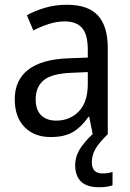

<svg xmlns="http://www.w3.org/2000/svg" viewBox="-20 -566 548 807"><path d="M261 -546Q350 -546 391.5 -501Q433 -456 433 -364V0H370L355 -75H352Q322 -32 286.5 -11Q251 10 193 10Q124 10 83 -32Q42 -74 42 -149Q42 -229 98.5 -273Q155 -317 269 -321L349 -324V-357Q349 -422 324.5 -449Q300 -476 253 -476Q218 -476 184.5 -465Q151 -454 120 -438L93 -502Q127 -521 170 -533.5Q213 -546 261 -546ZM281 -260Q198 -257 164 -229Q130 -201 130 -149Q130 -103 153.5 -81Q177 -59 216 -59Q274 -59 311.5 -98Q349 -137 349 -213V-263ZM366 116Q366 163 411 163Q426 163 436 161Q446 159 453 157V213Q441 217 427.5 219Q414 221 396 221Q345 221 320.5 197Q296 173 296 128Q296 87 323.5 49Q351 11 384 -14L431 0Q397 33 381.5 59.5Q366 86 366 116Z"/></svg>

Font: Noto Sans Ethiopic SemCond
Style: Regular
Weight: 400
Width: 4
Designer: Monotype Design Team
Foundry: Monotype Imaging Inc.
Version: Version 2.102; ttfautohint (v1.8.4.7-5d5b)